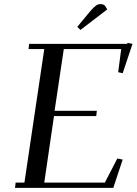

<svg xmlns="http://www.w3.org/2000/svg" viewBox="-20 -916 666 936"><path d="M53.2 0 56.2 -25.9H99.1L195.8 -676.8H119.1L122.1 -702.1H600.1L602.1 -707L626 -702.1L578.1 -559.1L556.2 -564L570.8 -676.8H291L246.1 -376H452.1L449.2 -350.1H243.2L195.8 -25.9H491.2L551.8 -143.1L578.1 -138.2L532.2 0ZM356.9 -785.2 421.9 -863.8Q439.9 -883.3 449 -889.6Q458 -896 471.2 -896Q476.6 -896 481.7 -894.3Q486.8 -892.6 489.3 -890.6L491.2 -889.2L502.9 -870.1L372.1 -770Z"/></svg>

Font: Dehuti
Style: Bold-Italic
Weight: 700
Version: Version 1.2